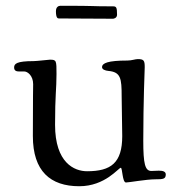

<svg xmlns="http://www.w3.org/2000/svg" viewBox="-20 -628 616 666"><path d="M174 -589C174 -566 180 -564 184 -564C220 -564 354 -563 372 -563C374 -563 386 -565 386 -577C386 -604 383 -606 371 -606C284 -606 330 -608 190 -608C183 -608 174 -604 174 -589ZM29 -394C29 -383 36 -380 47 -380H65C75 -380 95 -366 95 -336C95 -300 94 -318 94 -156C94 -34 155 18 255 18C345 18 391 -46 399 -46C405 -46 404 5 417 5C427 5 488 -6 518 -6C546 -6 555 -7 555 -23C555 -33 545 -36 531 -36C523 -36 514 -35 505 -35C483 -35 477 -60 477 -140C477 -276 482 -389 482 -395C482 -418 479 -423 458 -423C449 -423 437 -418 422 -418C354 -418 334 -409 334 -395C334 -387 345 -383 356 -382C399 -378 402 -356 402 -294L404 -156C404 -63 365 -34 282 -34C238 -34 171 -63 171 -195C171 -300 176 -318 176 -371C176 -418 176 -421 153 -421C147 -421 109 -416 96 -416C38 -416 29 -407 29 -394Z"/></svg>

Font: OFL Sorts Mill Goudy
Style: Regular
Weight: 500
Version: Version 003.000